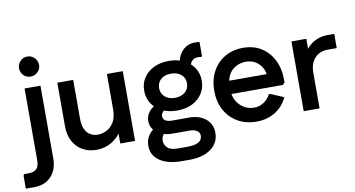

<svg xmlns="http://www.w3.org/2000/svg" viewBox="-138 -947 2534 1369"><g transform="rotate(-10 1129.5 -263.0)"><path d="M-52 200V107L-47 96H-18Q25 96 44 77Q63 58 63 15V-505H178V21Q178 103 132 151.5Q86 200 9 200ZM121 -581Q91 -581 70 -602Q49 -623 49 -654Q49 -683 70 -704.5Q91 -726 122 -726Q151 -726 172.5 -704.5Q194 -683 194 -653Q194 -623 172.5 -602Q151 -581 121 -581Z M774 -505V0H667V-129L696 -127Q680 -83 650 -51.5Q620 -20 580 -2.5Q540 15 493 15Q439 15 395.5 -8.5Q352 -32 326 -78Q300 -124 300 -192V-505H415V-226Q415 -179 428.5 -149Q442 -119 466.5 -104.5Q491 -90 523 -90Q553 -90 584.5 -105.5Q616 -121 637.5 -156Q659 -191 659 -251V-505Z M1079 200Q977 200 919 160.5Q861 121 861 51Q861 6 885.5 -28Q910 -62 956 -81L1012 -33Q991 -24 979.5 -6Q968 12 968 33Q968 62 990.5 84Q1013 106 1064 106H1134Q1188 106 1215 90.5Q1242 75 1242 45Q1242 21 1222.5 8Q1203 -5 1169 -5H1044Q1000 -5 965.5 -20Q931 -35 911 -61.5Q891 -88 891 -122Q891 -160 914.5 -189.5Q938 -219 982 -237L1044 -187Q1020 -185 1007 -170.5Q994 -156 994 -140Q994 -120 1010 -108.5Q1026 -97 1059 -97H1181Q1257 -97 1302.5 -59Q1348 -21 1348 42Q1348 114 1290 157Q1232 200 1133 200ZM1109 -161Q1047 -161 1000 -184Q953 -207 926.5 -247.5Q900 -288 900 -341Q900 -394 926.5 -434Q953 -474 1000 -497Q1047 -520 1109 -520Q1171 -520 1217.5 -497Q1264 -474 1290.5 -434Q1317 -394 1317 -341Q1317 -288 1290.5 -247.5Q1264 -207 1217.5 -184Q1171 -161 1109 -161ZM1109 -253Q1154 -253 1182 -277.5Q1210 -302 1210 -341Q1210 -380 1182 -404Q1154 -428 1109 -428Q1063 -428 1035.5 -404Q1008 -380 1008 -341Q1008 -302 1035.5 -277.5Q1063 -253 1109 -253ZM1255 -431 1183 -466Q1183 -510 1200 -544Q1217 -578 1246.5 -597.5Q1276 -617 1313 -617Q1324 -617 1334 -616.5Q1344 -616 1349 -614V-517L1344 -507Q1334 -510 1319 -510Q1287 -510 1271 -488Q1255 -466 1255 -431Z M1652 15Q1575 15 1516.5 -19Q1458 -53 1425 -113Q1392 -173 1392 -253Q1392 -332 1424.5 -392.5Q1457 -453 1514.5 -486.5Q1572 -520 1647 -520Q1722 -520 1777.5 -485.5Q1833 -451 1864.5 -389Q1896 -327 1896 -244V-225L1881 -210H1446V-306H1844L1783 -283Q1782 -325 1763.5 -355.5Q1745 -386 1715.5 -402.5Q1686 -419 1649 -419Q1609 -419 1576 -400.5Q1543 -382 1525 -349.5Q1507 -317 1507 -274V-234Q1507 -193 1526.5 -159.5Q1546 -126 1579 -106Q1612 -86 1652 -86Q1690 -86 1721.5 -106.5Q1753 -127 1771 -162H1783L1876 -122Q1846 -57 1787.5 -21Q1729 15 1652 15Z M1995 0V-505H2103V-376L2074 -378Q2095 -437 2144 -471Q2193 -505 2256 -505H2305V-402H2239Q2200 -402 2171 -384.5Q2142 -367 2126 -335Q2110 -303 2110 -259V0Z"/></g></svg>

Font: Fustat
Style: Bold
Weight: 700
Designer: Mohamed Gaber, Khaled Hosny, Laura Garcia Mut
Foundry: Kief Type Foundry, Alif Type Foundry, Hard Type Foundry
Version: Version 1.007